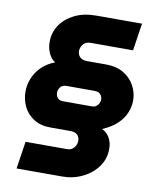

<svg xmlns="http://www.w3.org/2000/svg" viewBox="-93 -772 822 1001"><g transform="rotate(10 318.5 -271.5)"><path d="M64 157 86 12H306Q322 12 333 4Q344 -4 350 -16Q356 -28 356 -40Q356 -52 351 -62Q346 -72 335 -78Q324 -84 306 -84H201Q148 -84 112 -107Q76 -130 58 -167Q40 -204 40 -246Q40 -281 53.5 -315.5Q67 -350 95 -378Q123 -406 166 -423Q146 -434 132.5 -461.5Q119 -489 119 -524Q119 -572 145.5 -612Q172 -652 220.5 -676Q269 -700 335 -700H577L555 -555H330Q305 -555 291.5 -538.5Q278 -522 278 -502Q278 -491 283.5 -480.5Q289 -470 300.5 -464Q312 -458 330 -458H430Q484 -458 522 -435.5Q560 -413 580.5 -376Q601 -339 601 -297Q601 -265 587.5 -232Q574 -199 544.5 -171Q515 -143 467 -123Q492 -112 507 -87Q522 -62 522 -27Q522 26 492 67.5Q462 109 412.5 133Q363 157 306 157ZM240 -230H394Q408 -230 417 -236.5Q426 -243 431 -253Q436 -263 436 -273Q436 -283 431.5 -292Q427 -301 418 -306.5Q409 -312 394 -312H246Q224 -312 213.5 -298.5Q203 -285 203 -269Q203 -259 207 -250Q211 -241 219.5 -235.5Q228 -230 240 -230Z"/></g></svg>

Font: MuseoModerno Black
Style: Italic
Weight: 900
Italic angle: -9°
Designer: Pablo Cosgaya, Héctor Gatti, Marcela Romero, and the Authors of The MuseoModerno Project.
Foundry: Omnibus-Type Team
Version: Version 1.003